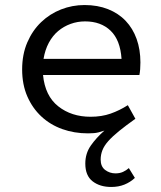

<svg xmlns="http://www.w3.org/2000/svg" viewBox="-20 -518 640 763"><path d="M422 225Q377 225 348 202.5Q319 180 319 132Q319 92 340.5 61Q362 30 395 1Q369 10 353.5 11Q338 12 330 12Q275 12 227.5 -5Q180 -22 144.5 -55Q109 -88 88.5 -135Q68 -182 68 -242Q68 -302 88.5 -349.5Q109 -397 143.5 -430Q178 -463 222.5 -480.5Q267 -498 316 -498Q368 -498 409.5 -481.5Q451 -465 479.5 -435Q508 -405 523 -363Q538 -321 538 -270Q538 -256 537 -243Q536 -230 534 -220H151Q159 -137 211.5 -95.5Q264 -54 340 -54Q384 -54 419.5 -66.5Q455 -79 488 -100L518 -46Q480 -19 453.5 2.5Q427 24 410.5 42.5Q394 61 387 79Q380 97 380 116Q380 144 398 157.5Q416 171 439 171Q456 171 469 165Q482 159 492 150L516 189Q498 206 474.5 215.5Q451 225 422 225ZM318 -433Q288 -433 260.5 -423Q233 -413 211 -394.5Q189 -376 174 -348Q159 -320 153 -284H463Q458 -359 419.5 -396Q381 -433 318 -433Z"/></svg>

Font: Source Code Pro
Style: Regular
Weight: 400
Monospace: yes
Designer: Paul D. Hunt, Teo Tuominen
Foundry: Adobe Systems Incorporated
Version: Version 2.030;PS 1.000;hotconv 16.6.51;makeotf.lib2.5.65220